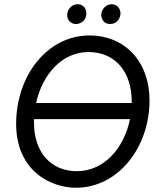

<svg xmlns="http://www.w3.org/2000/svg" viewBox="-20 -876 748 904"><path d="M337 8C536 8 684 -181 684 -404C684 -584 570 -709 401 -709C203 -709 56 -520 56 -293C56 -70 221 8 337 8ZM342 -70C218 -70 140 -161 140 -299V-315H592C564 -177 469 -70 342 -70ZM334 -763C357 -761 382 -777 386 -804C390 -833 374 -854 349 -856C324 -858 301 -839 297 -813C293 -787 309 -765 334 -763ZM494 -763C519 -761 542 -776 547 -807C550 -829 536 -854 509 -856C484 -858 461 -838 457 -812C454 -791 467 -765 494 -763ZM150 -391C179 -525 272 -631 396 -631C523 -631 600 -537 600 -400V-391Z"/></svg>

Font: Fixel Text 20240404
Style: Italic
Weight: 400
Width: 4
Italic angle: -10°
Designer: AlfaBravo + MacPaw
Foundry: Kyrylo Tkachov, Marchela Mozhyna, Serhii Makarenko, Maria Weinstein, Zakhar Kryvoshyya
Version: Version 1.211;Glyphs 3.2 (3225)